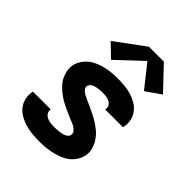

<svg xmlns="http://www.w3.org/2000/svg" viewBox="-214 -893 1028 1028"><g transform="rotate(45 300.0 -379.0)"><path d="M257 8Q230 8 203.5 5.5Q177 3 152.5 -4Q128 -11 106 -23Q84 -35 68 -54Q52 -73 45.5 -98Q39 -123 43 -149Q44 -151 44 -153Q44 -155 45 -157H180Q179 -156 179 -155.5Q179 -155 179 -155Q177 -141 184.5 -129.5Q192 -118 203.5 -112.5Q215 -107 229 -105Q243 -103 257 -103Q265 -103 274 -103.5Q283 -104 292 -105Q301 -106 310 -107.5Q319 -109 328 -112.5Q337 -116 344.5 -122.5Q352 -129 353 -138Q356 -151 347.5 -161Q339 -171 328.5 -177.5Q318 -184 306 -188.5Q294 -193 282.5 -198Q271 -203 259.5 -208Q248 -213 236.5 -218.5Q225 -224 214 -229.5Q203 -235 192.5 -241.5Q182 -248 172 -255.5Q162 -263 152.5 -271Q143 -279 134.5 -288Q126 -297 119 -307Q112 -317 107 -328.5Q102 -340 98.5 -352Q95 -364 94 -377Q93 -390 95 -404Q99 -426 112 -446.5Q125 -467 143.5 -481.5Q162 -496 184 -505Q206 -514 228 -519Q250 -524 272.5 -526Q295 -528 317 -528Q343 -528 368.5 -525.5Q394 -523 418 -516Q442 -509 463.5 -496.5Q485 -484 500 -465Q515 -446 521 -421.5Q527 -397 522 -371Q522 -369 521.5 -367Q521 -365 521 -363H386Q386 -364 386 -364.5Q386 -365 386 -366Q389 -379 383 -390Q377 -401 366 -407Q355 -413 342.5 -415Q330 -417 317 -417Q309 -417 300.5 -416.5Q292 -416 284 -415Q276 -414 267.5 -412.5Q259 -411 251 -407.5Q243 -404 236.5 -398Q230 -392 228 -383Q226 -372 232.5 -363Q239 -354 248 -348Q257 -342 267 -337.5Q277 -333 286 -328H288Q312 -317 335.5 -306Q359 -295 381.5 -282Q404 -269 424 -253Q444 -237 459 -216.5Q474 -196 482.5 -170Q491 -144 486 -117Q482 -94 468.5 -73Q455 -52 435.5 -37.5Q416 -23 393.5 -14.5Q371 -6 348 -1Q325 4 302 6Q279 8 257 8ZM220 -573 147 -643 314 -766H427L548 -638L463 -579L362 -706Z"/></g></svg>

Font: Iosevka SS04 Heavy Extended
Style: Italic
Weight: 900
Width: 7
Italic angle: -9°
Monospace: yes
Designer: Belleve Invis
Foundry: Belleve Invis
Version: Version 19.0.0; ttfautohint (v1.8.4)